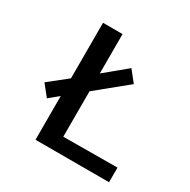

<svg xmlns="http://www.w3.org/2000/svg" viewBox="-157 -842 976 988"><g transform="rotate(30 331.5 -347.5)"><path d="M71 -279 179 -365V-695H295V-461L422 -566L474 -501L295 -355V-85L616 -87V0H179V-260L123 -214Z"/></g></svg>

Font: Coval
Style: Medium
Weight: 500
Foundry: Context Ltd
Version: Version 001.000